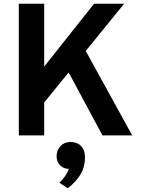

<svg xmlns="http://www.w3.org/2000/svg" viewBox="-20 -720 753 1021"><path d="M215 -175V0H80V-700H215V-366L480 -700H640L436 -449L683 0H525L345 -335ZM281 111Q281 78 302 56.5Q323 35 355 35Q390 35 411 56.5Q432 78 432 117Q432 165 410.5 203.5Q389 242 341 281L296 252Q335 213 346 178Q319 178 300 159.5Q281 141 281 111Z"/></svg>

Font: ReCut ExtraBold
Style: Regular
Weight: 800
Designer: Giant Group (for alternate capitals set)
Version: Version 2.002;FEAKit 1.0